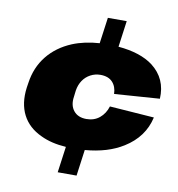

<svg xmlns="http://www.w3.org/2000/svg" viewBox="-90 -872 928 1003"><g transform="rotate(10 373.5 -370.0)"><path d="M501 -790 482 -651Q599 -641 666 -591Q748 -528 742 -421L502 -404Q501 -443 479 -466.5Q457 -490 415 -490Q387 -490 362.5 -477Q338 -464 322.5 -441Q307 -418 302 -387L298 -353Q291 -307 314 -278.5Q337 -250 382 -250Q423 -250 451.5 -273.5Q480 -297 492 -336L728 -319Q704 -212 604 -150Q523 -99 402 -89L383 50H283L302 -88Q224 -93 168 -120Q98 -152 67 -212.5Q36 -273 47 -357L51 -383Q63 -467 111.5 -527.5Q160 -588 239 -621Q303 -647 382 -652L401 -790Z"/></g></svg>

Font: Pathway Extreme 8pt Thin 12pt Black
Style: Italic
Weight: 900
Italic angle: -8°
Version: Version 1.001;gftools[0.9.26]